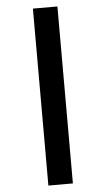

<svg xmlns="http://www.w3.org/2000/svg" viewBox="-64 -806 591 1069"><g transform="rotate(-5 231.5 -271.5)"><path d="M162 223H299V-766H162Z"/></g></svg>

Font: Noto Sans UI SemiCondensed Black
Style: Regular
Weight: 900
Width: 4
Designer: Monotype Design Team
Foundry: Monotype Imaging Inc.
Version: 1.001